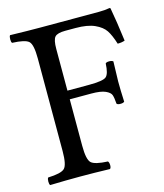

<svg xmlns="http://www.w3.org/2000/svg" viewBox="-100 -725 686 803"><g transform="rotate(-15 242.5 -323.5)"><path d="M283.2 -323.2H189.9V-122.1Q189.9 -62 205.6 -47.6Q221.2 -33.2 276.9 -30.8Q281.7 -25.9 282 -13.9Q282.2 -2 276.9 2Q207 0 147.9 0Q87.9 0 18.1 2Q14.2 -2 14.2 -13.9Q14.2 -25.9 18.1 -30.8Q74.2 -32.7 89.6 -47.4Q105 -62 105 -122.1V-522.9Q105 -583 89.6 -597.4Q74.2 -611.8 18.1 -613.8Q14.2 -617.7 14.2 -629.9Q14.2 -642.1 18.1 -647Q98.1 -645 147 -645H402.3Q428.7 -645 449.2 -648.9Q452.6 -648.9 453.1 -646Q463.9 -588.4 475.1 -501Q461.9 -496.1 443.8 -496.1Q431.6 -535.2 417.7 -556.2Q403.8 -577.1 372.8 -591.1Q341.8 -605 291 -605H246.1Q211.9 -605 200.9 -593Q189.9 -581.1 189.9 -541V-360.8H283.2Q344.2 -360.8 358.2 -372.8Q372.1 -384.8 374 -429.2Q377.9 -434.1 389.9 -434.1Q401.9 -434.1 407.2 -429.2Q405.3 -377.4 404.8 -342.8Q404.8 -304.7 407.2 -254.9Q402.3 -250 390.1 -250Q377.9 -250 374 -254.9Q372.1 -281.7 367.9 -293.5Q363.8 -305.2 344 -314.2Q324.2 -323.2 283.2 -323.2Z"/></g></svg>

Font: Linux Libertine
Style: Regular
Weight: 400
Designer: Philipp H. Poll
Foundry: Philipp H. Poll
Version: Version 5.3.0 ; ttfautohint (v0.9)